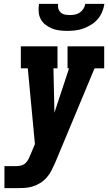

<svg xmlns="http://www.w3.org/2000/svg" viewBox="-20 -975 561 995"><path d="M3 0V-114H62Q75 -114 88.5 -117Q102 -120 112 -129.5Q122 -139 128 -151.5Q134 -164 139 -176L161 -228L124 -621H88V-735H278V-621H257L262 -391L338 -621H330V-735H520V-621H470L266 -132Q257 -112 247 -92Q237 -72 222 -55Q207 -38 187.5 -26Q168 -14 147 -8Q126 -2 105 -1Q84 0 62 0ZM329 -815Q308 -815 287.5 -817.5Q267 -820 249 -827.5Q231 -835 215.5 -847Q200 -859 191 -876Q182 -893 180.5 -913.5Q179 -934 182 -955H281Q279 -942 282.5 -930Q286 -918 295 -910Q304 -902 316.5 -899.5Q329 -897 342 -897Q355 -897 368.5 -899.5Q382 -902 393.5 -910Q405 -918 412.5 -930Q420 -942 422 -955H521Q518 -934 509.5 -913.5Q501 -893 486.5 -876Q472 -859 452.5 -847Q433 -835 412.5 -827.5Q392 -820 371 -817.5Q350 -815 329 -815Z"/></svg>

Font: Iosevka Slab Heavy Oblique
Style: Regular
Weight: 900
Italic angle: -9°
Monospace: yes
Designer: Belleve Invis
Foundry: Belleve Invis
Version: Version 11.1.1; ttfautohint (v1.8.3)